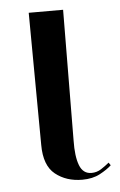

<svg xmlns="http://www.w3.org/2000/svg" viewBox="-45 -569 384 612"><g transform="rotate(-5 147.0 -263.5)"><path d="M194 9Q143 9 108 -19Q73 -47 73 -113L70 -536H180L177 -118Q176 -67 187 -38.5Q198 -10 225 -10Q242 -10 256 -19Q270 -28 282 -38L288 -29Q274 -16 250.5 -3.5Q227 9 194 9Z"/></g></svg>

Font: Noto Serif Display SemiCondensed Medium
Style: Regular
Weight: 500
Width: 4
Designer: Monotype Design Team
Foundry: Monotype Imaging Inc.
Version: Version 2.009